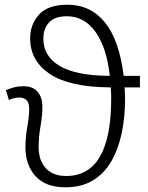

<svg xmlns="http://www.w3.org/2000/svg" viewBox="-20 -785 629 815"><path d="M258 10Q173 10 130.5 -37.5Q88 -85 88 -159Q88 -203 96 -247.5Q104 -292 104 -321Q104 -349 92.5 -360Q81 -371 63 -371Q50 -371 38.5 -368Q27 -365 18 -360L5 -402Q20 -409 39 -414Q58 -419 79 -419Q119 -419 139.5 -395.5Q160 -372 160 -332Q160 -294 152 -249.5Q144 -205 144 -161Q144 -104 174.5 -71Q205 -38 261 -38Q452 -38 452 -367Q452 -380 451.5 -391.5Q451 -403 450 -414Q275 -415 191.5 -471Q108 -527 108 -622Q108 -682 146 -723.5Q184 -765 266 -765Q364 -765 425 -690.5Q486 -616 505 -463H574V-414H509Q509 -402 510 -391Q511 -380 511 -367Q511 -288 496.5 -219.5Q482 -151 452 -99.5Q422 -48 374 -19Q326 10 258 10ZM446 -463Q433 -583 385.5 -649.5Q338 -716 264 -716Q213 -716 188.5 -690Q164 -664 164 -620Q164 -547 232.5 -505.5Q301 -464 446 -463Z"/></svg>

Font: RS Noto Sans Light
Style: Regular
Weight: 300
Designer: Monotype Design Team
Foundry: Monotype Imaging Inc.
Version: Version 3.10